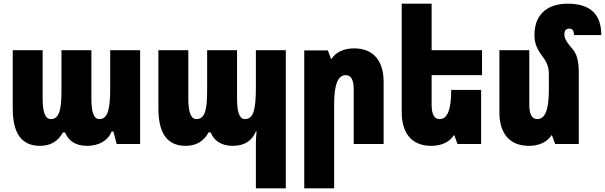

<svg xmlns="http://www.w3.org/2000/svg" viewBox="-20 -780 3277 1040"><path d="M197 10C256 10 296 -17 321 -63H332C349 -21 386 10 451 10C515 10 564 -17 585 -68H594L612 0H739V-508H577V-305C577 -185 563 -135 518 -135C488 -135 475 -173 475 -246V-508H313V-289C313 -183 300 -135 255 -135C225 -135 211 -173 211 -246V-508H49V-193C49 -56 98 10 197 10Z M1366 240H1528V-508H1366V-305C1366 -184 1352 -135 1307 -135C1277 -135 1264 -172 1264 -246V-508H1102V-289C1102 -182 1089 -135 1044 -135C1014 -135 1000 -172 1000 -246V-508H838V-193C838 -56 887 10 986 10C1045 10 1085 -17 1110 -63H1121C1138 -21 1175 10 1240 10C1304 10 1345 -17 1366 -68H1370C1367 -45 1366 -23 1366 0Z M1628 240H1790V-216C1790 -324 1811 -373 1853 -373C1883 -373 1896 -345 1896 -295V0H2058V-336C2058 -454 2000 -518 1898 -518C1842 -518 1799 -497 1776 -461H1773L1756 -507H1628Z M2586 -293H2424V-292C2424 -184 2403 -135 2361 -135C2331 -135 2318 -163 2318 -213V-373H2591V-508H2318V-760H2156V-172C2156 -54 2214 10 2316 10C2372 10 2415 -11 2438 -47H2441L2458 0H2586Z M3115 -387C3115 -455 3103 -490 3079 -517C3048 -553 3037 -572 3037 -594C3037 -612 3044 -625 3063 -625C3081 -625 3089 -614 3089 -590H3237C3237 -701 3180 -760 3054 -760C2960 -760 2875 -715 2875 -590C2875 -547 2887 -516 2920 -472C2943 -442 2953 -417 2953 -376V-292C2953 -184 2932 -135 2890 -135C2860 -135 2847 -163 2847 -213V-508H2685V-172C2685 -54 2743 10 2845 10C2901 10 2944 -11 2967 -47H2970L2987 0H3115Z"/></svg>

Font: Noto Sans Armenian ExtraCondensed Black
Style: Regular
Weight: 900
Width: 2
Designer: Monotype Design Team
Foundry: Monotype Imaging Inc.
Version: Version 2.008